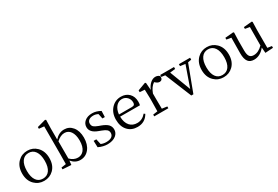

<svg xmlns="http://www.w3.org/2000/svg" viewBox="67 -1898 4339 3002"><g transform="rotate(-30 2236.5 -396.5)"><path d="M128 -53Q51 -127 51 -255.5Q51 -384 128 -460Q197 -528 297 -528Q396 -528 465 -460Q542 -384 542 -255.5Q542 -127 466 -53Q397 14 296.5 14Q196 14 128 -53ZM179 -84Q220 -26 296.5 -26Q373 -26 415 -84Q458 -144 458 -255Q458 -366 415.5 -427Q373 -488 297 -488Q221 -488 178.5 -427Q136 -366 136 -255Q136 -144 179 -84Z M949 14Q858 14 793 -65L785 10L631 0V-32L717 -45Q719 -155 719 -228V-725L628 -734V-765L781 -807L796 -798L792 -644V-445Q867 -528 962 -528Q1053 -528 1111 -457Q1170 -384 1170 -263Q1170 -140 1108.5 -63Q1047 14 949 14ZM934 -37Q1001 -37 1043 -89Q1089 -147 1089 -257Q1089 -363 1047 -422Q1007 -478 939 -478Q868 -478 795 -411V-101Q860 -37 934 -37Z M1439 14Q1362 14 1279 -25L1275 -142H1323L1345 -45Q1388 -26 1439 -26Q1504 -26 1538 -51Q1570 -75 1570 -117Q1570 -153 1545 -176Q1522 -197 1466 -218L1416 -237Q1284 -285 1284 -382Q1284 -443 1331 -484Q1382 -528 1467 -528Q1543 -528 1617 -485L1613 -377H1569L1551 -466Q1511 -488 1467 -488Q1414 -488 1385 -465Q1357 -443 1357 -405.5Q1357 -368 1380 -346Q1401 -327 1459 -305L1498 -291Q1576 -262 1611 -225Q1644 -188 1644 -137Q1644 -74 1593 -32Q1536 14 1439 14Z M1983 14Q1875 14 1810 -56Q1742 -128 1742 -254Q1742 -376 1815 -454Q1885 -528 1987 -528Q2075 -528 2131 -473Q2187 -417 2187 -324Q2187 -283 2180 -262L1823 -263Q1824 -156 1876 -97Q1925 -42 2008 -42Q2100 -42 2165 -120L2186 -104Q2119 14 1983 14ZM1824 -301H2058Q2089 -301 2102 -316Q2112 -328 2112 -355Q2112 -409 2076 -448Q2038 -488 1982 -488Q1923 -488 1880 -442Q1833 -391 1824 -301Z M2287 0V-32L2369 -44Q2372 -128 2372 -228V-283Q2372 -342 2368 -424Q2368 -431 2368 -435L2279 -442V-474L2423 -527L2437 -517L2447 -386Q2474 -452 2518 -490Q2562 -528 2610 -528Q2635 -528 2656.5 -518Q2678 -508 2686 -492Q2686 -424 2630 -424Q2600 -424 2566 -453L2552 -465Q2485 -421 2448 -319V-228Q2448 -157 2450 -45L2542 -32V0Z M2952 7 2757 -470 2691 -479V-514H2941V-479L2845 -468L2988 -90L3120 -466L3029 -479V-514H3231V-479L3168 -467L2990 7Z M3368 -53Q3291 -127 3291 -255.5Q3291 -384 3368 -460Q3437 -528 3537 -528Q3636 -528 3705 -460Q3782 -384 3782 -255.5Q3782 -127 3706 -53Q3637 14 3536.5 14Q3436 14 3368 -53ZM3419 -84Q3460 -26 3536.5 -26Q3613 -26 3655 -84Q3698 -144 3698 -255Q3698 -366 3655.5 -427Q3613 -488 3537 -488Q3461 -488 3418.5 -427Q3376 -366 3376 -255Q3376 -144 3419 -84Z M4086 14Q4015 14 3981 -30Q3943 -78 3944 -184L3947 -462L3864 -476V-508L4014 -521L4024 -510L4019 -358V-190Q4019 -114 4043 -81Q4066 -50 4116 -50Q4202 -50 4279 -130L4281 -462L4199 -476V-508L4347 -521L4358 -510L4354 -358V-44L4431 -32V0L4289 9L4281 -91Q4196 14 4086 14Z"/></g></svg>

Font: Cactus Classical Serif
Style: Regular
Weight: 400
Designer: Henry Chan (via Glyphwiki)、田海東、宇文滿月
Foundry: Moonlit Owen
Version: Version 1.000